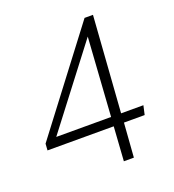

<svg xmlns="http://www.w3.org/2000/svg" viewBox="-116 -702 717 793"><g transform="rotate(-20 243.0 -306.0)"><path d="M294 0 304 -150H13L15 -179L344 -612H381L351 -190H449L440 -150H349L338 0ZM66 -190H307L330 -535Z"/></g></svg>

Font: Ancizar Sans Thin
Style: Italic
Weight: 100
Italic angle: -4°
Designer: Cesar Puertas, Viviana Monsalve, Julian Moncada, Julian Prieto, Jose Castro, Mariel Hernandez, Felipe Aragon, Sara Alarc
Version: Version 8.100